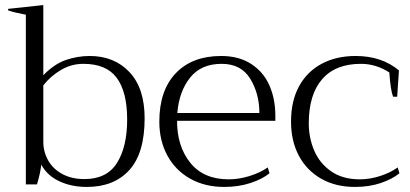

<svg xmlns="http://www.w3.org/2000/svg" viewBox="-20 -728 1618 758"><path d="M143 -78Q139 -43 126 0H82V-670Q38 -678 12 -687V-693L151 -708V-431Q195 -476 241 -491.5Q287 -507 334 -507Q431 -507 491 -443.5Q551 -380 551 -261Q551 -123 490.5 -56.5Q430 10 323 10Q262 10 214 -12.5Q166 -35 143 -78ZM482 -256Q482 -365 441 -420.5Q400 -476 309 -476Q262 -476 221 -452Q180 -428 151 -391V-168Q151 -129 170 -95Q189 -61 226 -41Q263 -21 313 -21Q402 -21 442 -85Q482 -149 482 -256Z M1067 -251H679Q679 -150 731.5 -85Q784 -20 883 -20Q923 -20 965 -33Q1007 -46 1037 -67L1044 -44Q1016 -21 969 -5.5Q922 10 865 10Q789 10 731 -22.5Q673 -55 641 -113.5Q609 -172 609 -248Q609 -371 674 -439Q739 -507 853 -507Q924 -507 972.5 -475Q1021 -443 1044 -390Q1067 -337 1067 -272ZM1004 -282Q1004 -358 968 -417Q932 -476 855 -476Q774 -476 730.5 -421.5Q687 -367 680 -282Z M1129 -248Q1129 -330 1161 -388Q1193 -446 1250.5 -476.5Q1308 -507 1384 -507Q1487 -507 1555 -450L1548 -346H1532Q1522 -370 1517 -442Q1464 -476 1405 -476Q1304 -476 1251.5 -415Q1199 -354 1199 -241Q1199 -184 1220.5 -133.5Q1242 -83 1287.5 -51.5Q1333 -20 1400 -20Q1440 -20 1480.5 -33Q1521 -46 1550 -67L1557 -44Q1529 -21 1483.5 -5.5Q1438 10 1381 10Q1305 10 1248 -22.5Q1191 -55 1160 -113Q1129 -171 1129 -248Z"/></svg>

Font: Trirong Light
Style: Regular
Weight: 300
Designer: Katatrad Team
Foundry: CadsonDemak
Version: Version 1.001